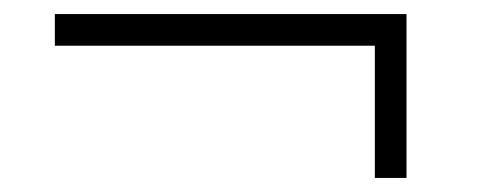

<svg xmlns="http://www.w3.org/2000/svg" viewBox="-20 -293 708 273"><path d="M513 -228H58V-273H558V-40H513Z"/></svg>

Font: Eudoxus Sans ExtraLight
Style: Regular
Weight: 200
Designer: Stijn de Vries
Foundry: tokotype
Version: Version 2.005